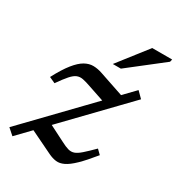

<svg xmlns="http://www.w3.org/2000/svg" viewBox="-171 -815 870 939"><g transform="rotate(30 264.0 -346.0)"><path d="M3.5 -19 460 -492 493 -459 38.5 12ZM87 -315.5 53 -331Q84 -390 110.8 -423.2Q137.5 -456.5 162 -470.2Q186.5 -484 211 -483.5Q235.5 -483 261.5 -474L424 -419L365.5 -347.5L244 -388.5Q216 -398.5 197.5 -402Q179 -405.5 163.8 -399.2Q148.5 -393 131 -373.2Q113.5 -353.5 87 -315.5ZM240 -3.5 102.5 -70 167.5 -137 265 -87.5Q290.5 -74 307.8 -69.2Q325 -64.5 340.8 -70Q356.5 -75.5 377.2 -93.8Q398 -112 431 -145L455 -121.5Q412.5 -69 382 -39.5Q351.5 -10 328 1.2Q304.5 12.5 283.8 10Q263 7.5 240 -3.5ZM287 -539.5 415 -703.5H527.5L524 -689L332.5 -539.5Z"/></g></svg>

Font: Newsreader 11pt
Style: Italic
Weight: 400
Italic angle: -17°
Version: Version 1.003